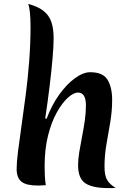

<svg xmlns="http://www.w3.org/2000/svg" viewBox="-20 -946 661 981"><path d="M534 15Q452 15 415.5 -10Q379 -35 379 -102Q379 -132 385 -169Q391 -206 399 -246.5Q407 -287 413 -328Q419 -369 419 -407Q419 -473 379 -473Q356 -473 327 -447Q298 -421 270.5 -372Q243 -323 225.5 -253.5Q208 -184 208 -98Q208 -75 209 -50.5Q210 -26 214 0Q202 1 191.5 1.5Q181 2 172 2Q115 2 90 -17.5Q65 -37 65 -83Q65 -116 72 -172Q79 -228 89.5 -301Q100 -374 111 -458Q122 -542 129 -631.5Q136 -721 136 -809Q136 -850 133 -880.5Q130 -911 124 -926Q176 -912 204 -889Q232 -866 243 -832Q254 -798 254 -751Q254 -710 248.5 -647Q243 -584 233.5 -505.5Q224 -427 211 -341L218 -339Q244 -409 282.5 -462.5Q321 -516 363 -546.5Q405 -577 441 -577Q506 -577 529.5 -538.5Q553 -500 553 -435Q553 -379 543.5 -322.5Q534 -266 524 -209.5Q514 -153 514 -95Q514 -48 528 -25.5Q542 -3 571 14Q561 15 552 15Q543 15 534 15Z"/></svg>

Font: Merienda
Style: Bold
Weight: 700
Designer: Eduardo Rodriguez Tunni
Foundry: Eduardo Rodriguez Tunni
Version: Version 2.001